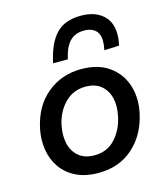

<svg xmlns="http://www.w3.org/2000/svg" viewBox="-115 -855 828 955"><g transform="rotate(-15 299.0 -377.0)"><path d="M275 12Q207 12 159 -12Q111 -36 82.8 -76.8Q54.5 -117.5 46.5 -169Q43 -191 43 -213.5Q43 -244 49.5 -275.5Q72.5 -386.5 147 -448Q221.5 -509.5 323 -509.5Q411 -509.5 466.8 -469Q522.5 -428.5 543.5 -363Q555 -326 555 -286.5Q555 -255.5 548 -223Q525.5 -116.5 453.8 -52.2Q382 12 275 12ZM278.5 -78Q344 -78 385.2 -123.5Q426.5 -169 440 -234Q446 -261 446 -286Q446 -307.5 441.5 -327Q431.5 -369 401.5 -394.2Q371.5 -419.5 322 -419.5Q257 -419.5 214 -375.2Q171 -331 157 -264Q152 -238.5 152 -215Q152 -193 156.5 -172.5Q166 -130 196.5 -104Q227 -78 278.5 -78ZM459.5 -570Q465 -596 465 -616Q465 -645.5 453 -662.5Q432.5 -691 386.5 -691Q340 -691 312.5 -662Q285 -633 272.5 -573.5H196.5Q216.5 -670 261.2 -718.2Q306 -766.5 390 -766.5Q473 -766.5 515 -717.5Q543 -684.5 543 -630.5Q543 -604.5 536.5 -573.5Z"/></g></svg>

Font: Heraclito Medium
Style: Italic
Weight: 500
Italic angle: -12°
Designer: Kostas Bartsokas (font) & Cristiano Sobral (main changes)
Foundry: Kostas Bartsokas (font) & Cristiano Sobral (main changes)
Version: Version 1.00;July 8, 2020;FontCreator 13.0.0.2655 64-bit